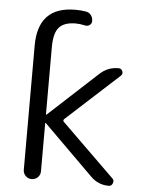

<svg xmlns="http://www.w3.org/2000/svg" viewBox="-54 -803 631 846"><g transform="rotate(5 261.5 -380.0)"><path d="M80 -38V-587Q80 -760 245 -760Q273 -760 293 -756Q306 -754 314.5 -743Q323 -732 323 -717Q323 -705 313.5 -698.5Q304 -692 293 -695Q270 -700 252 -700Q201 -700 178.5 -674.5Q156 -649 156 -587V-289Q156 -288 157 -288L159 -289L375 -488Q409 -520 457 -520Q470 -520 474.5 -508Q479 -496 470 -488L238 -276Q232 -270 237 -264L473 -33Q481 -25 476 -12.5Q471 0 459 0Q412 0 379 -33L159 -251Q158 -252 157 -252Q156 -252 156 -251V-38Q156 -22 145 -11Q134 0 118 0Q102 0 91 -11Q80 -22 80 -38Z"/></g></svg>

Font: Rounded Mplus 1c
Style: Regular
Weight: 400
Version: Version 1.059.20150529